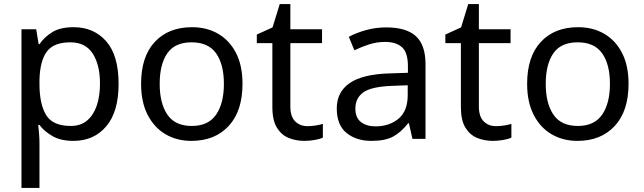

<svg xmlns="http://www.w3.org/2000/svg" viewBox="-20 -679 3148 939"><path d="M340 -546Q439 -546 499.5 -477Q560 -408 560 -269Q560 -132 499.5 -61Q439 10 339 10Q277 10 236.5 -13.5Q196 -37 173 -68H167Q169 -51 171 -25Q173 1 173 20V240H85V-536H157L169 -463H173Q197 -498 236 -522Q275 -546 340 -546ZM324 -472Q242 -472 208.5 -426Q175 -380 173 -286V-269Q173 -170 205.5 -116.5Q238 -63 326 -63Q375 -63 406.5 -90Q438 -117 453.5 -163.5Q469 -210 469 -270Q469 -362 433.5 -417Q398 -472 324 -472Z M1166 -269Q1166 -136 1098.5 -63Q1031 10 916 10Q845 10 789.5 -22.5Q734 -55 702 -117.5Q670 -180 670 -269Q670 -402 737 -474Q804 -546 919 -546Q992 -546 1047.5 -513.5Q1103 -481 1134.5 -419.5Q1166 -358 1166 -269ZM761 -269Q761 -174 798.5 -118.5Q836 -63 918 -63Q999 -63 1037 -118.5Q1075 -174 1075 -269Q1075 -364 1037 -418Q999 -472 917 -472Q835 -472 798 -418Q761 -364 761 -269Z M1484 -62Q1504 -62 1525 -65.5Q1546 -69 1559 -73V-6Q1545 1 1519 5.5Q1493 10 1469 10Q1427 10 1391.5 -4.5Q1356 -19 1334 -55Q1312 -91 1312 -156V-468H1236V-510L1313 -545L1348 -659H1400V-536H1555V-468H1400V-158Q1400 -109 1423.5 -85.5Q1447 -62 1484 -62Z M1869 -545Q1967 -545 2014 -502Q2061 -459 2061 -365V0H1997L1980 -76H1976Q1941 -32 1902.5 -11Q1864 10 1796 10Q1723 10 1675 -28.5Q1627 -67 1627 -149Q1627 -229 1690 -272.5Q1753 -316 1884 -320L1975 -323V-355Q1975 -422 1946 -448Q1917 -474 1864 -474Q1822 -474 1784 -461.5Q1746 -449 1713 -433L1686 -499Q1721 -518 1769 -531.5Q1817 -545 1869 -545ZM1895 -259Q1795 -255 1756.5 -227Q1718 -199 1718 -148Q1718 -103 1745.5 -82Q1773 -61 1816 -61Q1884 -61 1929 -98.5Q1974 -136 1974 -214V-262Z M2406 -62Q2426 -62 2447 -65.5Q2468 -69 2481 -73V-6Q2467 1 2441 5.5Q2415 10 2391 10Q2349 10 2313.5 -4.5Q2278 -19 2256 -55Q2234 -91 2234 -156V-468H2158V-510L2235 -545L2270 -659H2322V-536H2477V-468H2322V-158Q2322 -109 2345.5 -85.5Q2369 -62 2406 -62Z M3054 -269Q3054 -136 2986.5 -63Q2919 10 2804 10Q2733 10 2677.5 -22.5Q2622 -55 2590 -117.5Q2558 -180 2558 -269Q2558 -402 2625 -474Q2692 -546 2807 -546Q2880 -546 2935.5 -513.5Q2991 -481 3022.5 -419.5Q3054 -358 3054 -269ZM2649 -269Q2649 -174 2686.5 -118.5Q2724 -63 2806 -63Q2887 -63 2925 -118.5Q2963 -174 2963 -269Q2963 -364 2925 -418Q2887 -472 2805 -472Q2723 -472 2686 -418Q2649 -364 2649 -269Z"/></svg>

Font: Noto Sans Avestan
Style: Regular
Weight: 400
Designer: Monotype Design Team
Foundry: Monotype Imaging Inc.
Version: Version 2.003; ttfautohint (v1.8.4.7-5d5b)